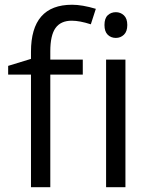

<svg xmlns="http://www.w3.org/2000/svg" viewBox="-20 -785 632 805"><path d="M327.1 -472.2H190.9V0H109.9V-472.2H14.2V-508.8L109.9 -538.1V-567.9Q109.9 -765.1 282.2 -765.1Q324.7 -765.1 381.8 -748L360.8 -683.1Q314 -698.2 280.8 -698.2Q234.9 -698.2 212.9 -667.7Q190.9 -637.2 190.9 -569.8V-535.2H327.1ZM505.9 0H424.8V-535.2H505.9ZM418 -680.2Q418 -708 431.6 -720.9Q445.3 -733.9 465.8 -733.9Q485.4 -733.9 499.5 -720.7Q513.7 -707.5 513.7 -680.2Q513.7 -652.8 499.5 -639.4Q485.4 -626 465.8 -626Q445.3 -626 431.6 -639.4Q418 -652.8 418 -680.2Z"/></svg>

Font: f0_44652 
Style: Regular
Weight: 400
Foundry: Ascender Corporation
Version: Version 1.10